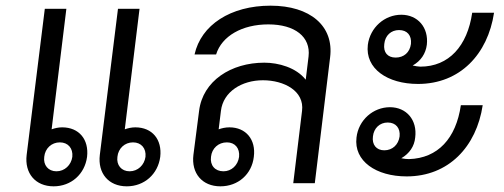

<svg xmlns="http://www.w3.org/2000/svg" viewBox="-20 -646 1777 677"><path d="M169 11C231 11 279 -32 287 -93C294 -154 259 -197 199 -197C186 -197 173 -194 162 -190L214 -615H138L74 -100C66 -35 105 11 169 11ZM136 -93C139 -123 162 -144 191 -144C220 -144 238 -123 235 -93C231 -64 208 -42 179 -42C150 -42 132 -64 136 -93ZM332 -100C324 -35 363 11 427 11C489 11 537 -32 545 -93C552 -154 517 -197 457 -197C444 -197 431 -194 420 -190L472 -615H396ZM394 -93C397 -123 420 -144 449 -144C478 -144 496 -123 493 -93C489 -64 466 -42 437 -42C408 -42 390 -64 394 -93Z M757 11C820 11 868 -32 875 -93C883 -154 847 -197 789 -197C775 -197 762 -194 751 -190L759 -255C767 -323 833 -363 907 -363C982 -363 1054 -325 1045 -255L1014 0H1090L1144 -444C1158 -554 1074 -626 934 -626C793 -626 689 -558 666 -454H742C762 -519 834 -560 926 -560C1020 -560 1076 -516 1068 -447L1058 -365C1024 -408 962 -425 912 -425C795 -425 695 -361 682 -255L662 -100C654 -35 693 11 757 11ZM724 -93C727 -123 750 -144 780 -144C809 -144 826 -123 823 -93C819 -63 796 -42 768 -42C738 -42 720 -63 724 -93Z M1454 -350C1602 -350 1700 -455 1722 -601H1645C1628 -484 1563 -411 1462 -411C1455 -411 1444 -413 1435 -415C1464 -431 1481 -457 1485 -488C1492 -549 1453 -594 1395 -594C1336 -594 1285 -549 1277 -488C1267 -404 1346 -350 1454 -350ZM1237 -161C1227 -78 1306 -24 1414 -24C1562 -24 1660 -129 1682 -275H1605C1588 -158 1524 -88 1422 -85C1415 -85 1404 -86 1395 -88C1424 -105 1441 -130 1444 -161C1452 -223 1413 -268 1355 -268C1296 -268 1244 -223 1237 -161ZM1295 -165C1298 -194 1319 -214 1347 -214C1376 -214 1392 -194 1389 -165C1385 -136 1364 -116 1335 -116C1307 -116 1291 -136 1295 -165ZM1335 -491C1338 -521 1359 -540 1387 -540C1416 -540 1432 -521 1429 -491C1425 -461 1404 -443 1375 -443C1347 -443 1331 -461 1335 -491Z"/></svg>

Font: TPK Tissa Web
Style: Italic
Weight: 400
Italic angle: -7°
Designer: Jacques Le Bailly, Suppakit Chalermlarp | Katatrad Co.,Ltd.
Foundry: Jacques Le Bailly, Cadson Demak Co.,Ltd.
Version: Version 5.000;Glyphs 3.1.2 (3151)